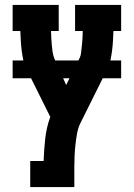

<svg xmlns="http://www.w3.org/2000/svg" viewBox="-20 -540 540 775"><path d="M102 215V110H156Q157 87 158.5 64.5Q160 42 162.5 20Q165 -2 170 -24.5Q175 -47 183 -68L87 -261Q78 -278 74 -297.5Q70 -317 67.5 -336.5Q65 -356 64 -375.5Q63 -395 62 -415H31V-520H217V-415H186Q186 -401 187 -387Q188 -373 189 -359.5Q190 -346 192 -332Q194 -318 199 -305L247 -197L302 -307Q306 -316 307 -325Q308 -334 309 -343Q310 -352 311 -361Q312 -370 312.5 -379Q313 -388 313.5 -397Q314 -406 314 -415H283V-520H469V-415H438Q437 -395 436 -375.5Q435 -356 432.5 -336.5Q430 -317 426 -297.5Q422 -278 413 -261L305 -44Q295 -24 291 -1Q287 22 284.5 44.5Q282 67 281 90Q280 113 280 136V215ZM31 -224V-296H469V-224Z"/></svg>

Font: Iosevka Curly Slab Extrabold
Style: Regular
Weight: 800
Monospace: yes
Designer: Belleve Invis
Foundry: Belleve Invis
Version: Version 22.1.2; ttfautohint (v1.8.4)